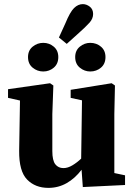

<svg xmlns="http://www.w3.org/2000/svg" viewBox="-20 -897 647 932"><path d="M382 11 376 -73Q344 -31 303.5 -8Q263 15 215 15Q151 15 111.5 -25.5Q72 -66 73 -165L77 -409L19 -422V-464L223 -493L239 -482L234 -343V-164Q234 -118 248.5 -99.5Q263 -81 288 -81Q309 -81 331.5 -94.5Q354 -108 374 -127L378 -410L323 -422V-461L522 -493L538 -482L535 -343V-57L587 -46V1ZM190 -550Q161 -550 138.5 -568.5Q116 -587 116 -620Q116 -652 138.5 -670.5Q161 -689 190 -689Q219 -689 241 -670.5Q263 -652 263 -620Q263 -587 241 -568.5Q219 -550 190 -550ZM266 -715 297 -783Q320 -839 339.5 -858Q359 -877 382 -877Q400 -877 416 -864.5Q432 -852 432 -829Q432 -807 415 -787.5Q398 -768 354 -729L304 -684ZM418 -550Q390 -550 367.5 -568.5Q345 -587 345 -620Q345 -652 367.5 -670.5Q390 -689 418 -689Q448 -689 470 -670.5Q492 -652 492 -620Q492 -587 470 -568.5Q448 -550 418 -550Z"/></svg>

Font: Source Serif 4
Style: Bold
Weight: 700
Designer: Frank Grießhammer
Foundry: Adobe
Version: Version 4.005;hotconv 1.1.0;makeotfexe 2.6.0